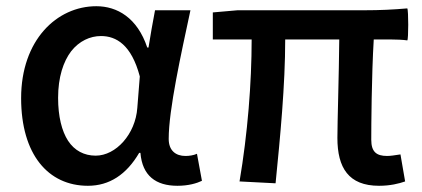

<svg xmlns="http://www.w3.org/2000/svg" viewBox="-20 -584 1358 618"><path d="M468 -491 458 -431H454C422 -527 357 -564 290 -564C163 -564 48 -455 48 -268C48 -87 135 14 263 14C332 14 387 -22 428 -92H432C438 -18 482 14 551 14C587 14 613 6 630 -2L614 -89C603 -84 589 -82 577 -82C546 -82 523 -99 523 -137C523 -231 563 -411 593 -551H536H479ZM199 -131C179 -162 167 -209 167 -269C167 -336 184 -386 209 -419C235 -452 270 -468 305 -468C354 -468 403 -440 430 -338L422 -237C416 -152 353 -83 288 -83C251 -83 220 -99 199 -131Z M881 -551H745L665 -544V-457H790C790 -317 777 -153 751 0L867 6C882 -144 898 -310 898 -457H1072C1071 -345 1066 -190 1066 -140C1066 -44 1102 14 1200 14C1236 14 1264 7 1284 0L1269 -87C1250 -84 1236 -82 1226 -82C1192 -82 1175 -95 1175 -134C1175 -178 1176 -341 1183 -457H1237C1255 -457 1278 -456 1291 -454C1295 -457 1295 -551 1291 -557C1246 -553 1201 -551 1155 -551H1018Z"/></svg>

Font: GenSekiGothic2 TW M
Style: Regular
Weight: 500
Version: Version 2.100;PS 2.1;hotconv 16.6.51;makeotf.lib2.5.65220 DE